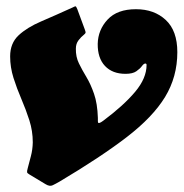

<svg xmlns="http://www.w3.org/2000/svg" viewBox="-20 -576 588 615"><path d="M382 -339.5Q340 -339.5 316.2 -364.8Q292.5 -390 293 -435.5Q294 -480.5 324.8 -513.5Q355.5 -546.5 415.5 -546.5Q474 -546.5 511 -512Q548 -477.5 548 -409Q548 -330 508.8 -265.5Q469.5 -201 386.2 -137Q303 -73 171 5.5Q158 13 148.5 17.5Q139 22 126 14L74.5 -17Q67.5 -21 66.8 -24.2Q66 -27.5 69 -38Q73 -54 78.8 -75.2Q84.5 -96.5 85 -120Q85 -156.5 74 -190.8Q63 -225 48.5 -258.8Q34 -292.5 23.2 -326.5Q12.5 -360.5 12.5 -395.5Q12.5 -437.5 39.5 -462.8Q66.5 -488 112 -507.5Q157.5 -527 212.5 -552Q220 -556 222 -555.8Q224 -555.5 227.5 -547L251.5 -482Q254.5 -474 254.2 -471.5Q254 -469 248.5 -464.5Q240 -458 231.5 -447Q223 -436 223 -420Q222.5 -394 232.8 -373Q243 -352 256.8 -329.2Q270.5 -306.5 281.2 -275.5Q292 -244.5 293.5 -198.5Q293.5 -192.5 293.5 -188.8Q293.5 -185 294.5 -183Q297 -179 311 -189.5Q376 -238 412.8 -281.8Q449.5 -325.5 449.5 -368Q449.5 -372.5 445.5 -372.5Q440.5 -372.5 434.5 -364.2Q428.5 -356 416.8 -347.8Q405 -339.5 382 -339.5Z"/></svg>

Font: Besley* Narrow Fatface
Style: Italic
Weight: 900
Width: 4
Italic angle: -13°
Designer: Owen Earl
Foundry: indestructible type*
Version: Version 3.000; ttfautohint (v1.8.3)